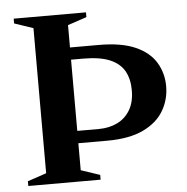

<svg xmlns="http://www.w3.org/2000/svg" viewBox="-50 -734 763 783"><g transform="rotate(-5 331.0 -342.5)"><path d="M489 -352Q489 -398.5 470.8 -431Q452.5 -463.5 411.8 -480.8Q371 -498 302 -498H161.5L165.5 -548H371Q464 -548 521 -522.5Q578 -497 604 -453.2Q630 -409.5 630 -356.5Q630 -302 603 -256.2Q576 -210.5 518.8 -183.2Q461.5 -156 371 -156H165.5L161.5 -206.5H341Q384 -206.5 417.5 -223Q451 -239.5 470 -272Q489 -304.5 489 -352ZM330.5 -19.5V0H34.5V-19.5L111.5 -45.5V-639.5L34.5 -665.5V-685H330.5V-665.5L253 -639.5V-45.5Z"/></g></svg>

Font: Newsreader 36pt SemiBold
Style: Regular
Weight: 600
Designer: Hugues Gentile
Foundry: Production Type
Version: Version 1.003